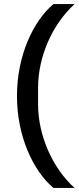

<svg xmlns="http://www.w3.org/2000/svg" viewBox="-20 -780 384 938"><path d="M63 -311Q63 -384 76.5 -451Q90 -518 114 -576Q138 -634 170.5 -681Q203 -728 241 -760H344Q303 -722 270 -675Q237 -628 214 -575Q191 -522 178.5 -465Q166 -408 166 -351V-271Q166 -214 178.5 -157Q191 -100 214 -47Q237 6 270 53.5Q303 101 344 138H241Q203 106 170.5 59Q138 12 114 -46Q90 -104 76.5 -171Q63 -238 63 -311Z"/></svg>

Font: IBM Plex Sans Arabic Medm
Style: Regular
Weight: 500
Designer: Mike Abbink, Paul van der Laan, Pieter van Rosmalen, Wael Morcos, Khajak Apelian
Foundry: Bold Monday
Version: Version 1.005